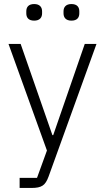

<svg xmlns="http://www.w3.org/2000/svg" viewBox="-20 -729 521 949"><path d="M149 -627C176 -627 188 -642 188 -663V-673C188 -694 176 -709 149 -709C121 -709 110 -694 110 -673V-663C110 -642 121 -627 149 -627ZM333 -627C361 -627 372 -642 372 -663V-673C372 -694 361 -709 333 -709C306 -709 294 -694 294 -673V-663C294 -642 306 -627 333 -627ZM243 -61H239L82 -512H22L212 15L163 150H77V200H135C187 200 204 187 220 144L457 -512H399Z"/></svg>

Font: IBM Plex Arabic Light
Style: Regular
Weight: 300
Designer: Mike Abbink, Paul van der Laan, Pieter van Rosmalen, Wael Morcos, Khajak Apelian
Foundry: Bold Monday
Version: Version 1.0